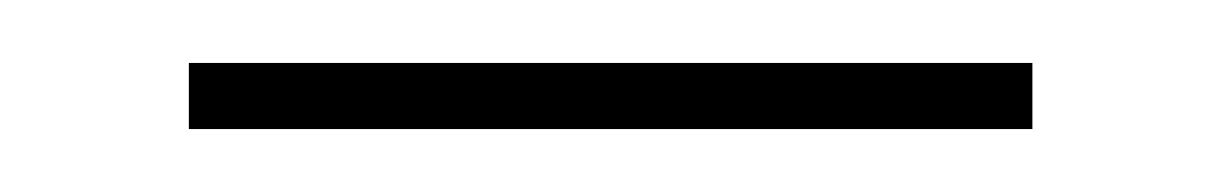

<svg xmlns="http://www.w3.org/2000/svg" viewBox="-20 -312 388 61"><path d="M308 -292V-271H40V-292Z"/></svg>

Font: Hepta Slab ExtraLight
Style: Regular
Weight: 200
Designer: Michael LaGattuta
Foundry: Michael LaGattuta
Version: Version 1.100